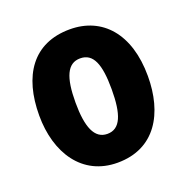

<svg xmlns="http://www.w3.org/2000/svg" viewBox="-107 -661 754 772"><g transform="rotate(-20 270.0 -275.0)"><path d="M502 -276C502 -458 409 -560 271 -560C112 -560 37 -445 37 -276C37 -116 118 10 269 10C431 10 502 -118 502 -276ZM192 -275C192 -383 215 -436 270 -436C326 -436 347 -383 347 -276C347 -169 326 -113 270 -113C215 -113 192 -170 192 -275Z"/></g></svg>

Font: Noto Sans Lao Looped Condensed ExtraBold
Style: Regular
Weight: 800
Width: 3
Designer: Mark Frömberg, Ben Mitchell
Foundry: The Fontpad Ltd
Version: Version 1.002